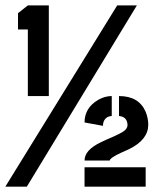

<svg xmlns="http://www.w3.org/2000/svg" viewBox="-20 -704 608 724"><path d="M298.8 0V-73.2H529.3V0ZM0 0 421.9 -683.6H496.1L81.1 0ZM47.9 -592.8V-654.3L85 -683.6H164.1V-341.8H85V-592.8ZM298.8 -242.2Q298.8 -296.9 349.6 -327.1Q375 -341.8 401.4 -341.8V-266.6Q375 -264.6 369.1 -239.3Q368.2 -234.4 368.2 -229.5ZM298.8 -98.6Q298.8 -138.7 361.3 -168Q369.1 -171.9 379.9 -176.8Q440.4 -202.1 451.2 -212.9Q460.9 -222.7 460.9 -232.4Q460 -263.7 428.7 -266.6V-341.8Q503.9 -341.8 529.3 -282.2Q539.1 -258.8 539.1 -232.4Q538.1 -176.8 466.8 -141.6Q457 -136.7 438.5 -128.9Q395.5 -109.4 393.6 -98.6Z"/></svg>

Font: Post No Bills Jaffna ExtraBold
Style: Regular
Weight: 800
Designer: Kosala Senevirathne, Siva Puranthara, Lasantha Premarathna, Tharique Azeez
Foundry: Mooniak
Version: Version 1.220 ; ttfautohint (v1.6)